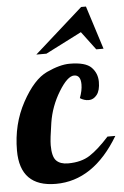

<svg xmlns="http://www.w3.org/2000/svg" viewBox="-67 -789 539 834"><g transform="rotate(-5 202.5 -372.0)"><path d="M368.2 -561 308.1 -641.1 150.9 -561H106.9L318.8 -750H339.8L399.9 -561ZM-13.2 -152.8Q-13.2 -267.6 37.8 -361.3Q88.9 -455.1 147 -481.9Q205.1 -508.8 247.1 -508.8Q316.4 -508.8 341.8 -482.9Q367.2 -457 367.2 -419.4Q367.2 -381.8 352.3 -363Q337.4 -344.2 316.9 -344.2Q296.9 -344.2 278.8 -356Q291 -388.2 291 -415Q291 -456.1 262.2 -456.1Q233.4 -456.1 195.3 -393.8Q157.2 -331.5 146 -260.5Q134.8 -189.5 134.8 -163.1Q134.8 -113.3 152.1 -95.7Q169.4 -78.1 203.1 -78.1Q261.2 -78.1 299.1 -102.8Q336.9 -127.4 383.8 -179.2H418Q307.6 5.9 143.1 5.9Q-13.2 5.9 -13.2 -152.8Z"/></g></svg>

Font: Lobster-Regular
Style: Regular
Weight: 400
Designer: Pablo Impallari
Foundry: Pablo Impallari
Version: Version 1.007; ttfautohint (v1.1) -l 8 -r 50 -G 50 -x 14 -D 